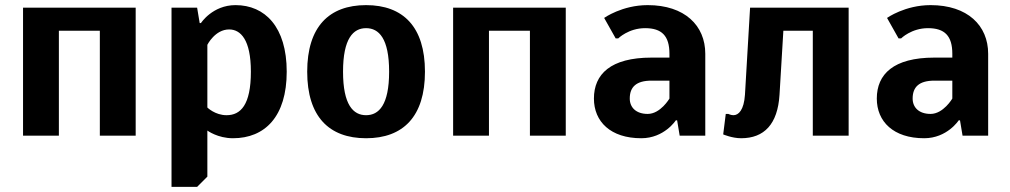

<svg xmlns="http://www.w3.org/2000/svg" viewBox="-20 -530 3945 750"><path d="M510 -500H70V0H210V-410H370V0H510Z M790 -355C790 -355 820 -415 875 -415C920 -415 960 -375 960 -250C960 -120 920 -80 865 -80C820 -80 790 -110 790 -110ZM650 200H750L790 160V-20C790 -20 830 10 890 10C1015 10 1100 -75 1100 -250C1100 -425 1015 -510 900 -510C810 -510 765 -440 765 -440H760L750 -500H650Z M1500 -250C1500 -120 1460 -80 1410 -80C1360 -80 1320 -120 1320 -250C1320 -380 1360 -420 1410 -420C1460 -420 1500 -380 1500 -250ZM1640 -250C1640 -425 1555 -510 1410 -510C1265 -510 1180 -425 1180 -250C1180 -75 1265 10 1410 10C1555 10 1640 -75 1640 -250Z M2190 -500H1750V0H1890V-410H2050V0H2190Z M2595 -305H2525C2365 -305 2300 -240 2300 -145C2300 -55 2365 10 2485 10C2575 10 2620 -60 2620 -60H2625L2635 0H2735V-320C2735 -430 2655 -510 2510 -510C2410 -510 2340 -460 2340 -460L2385 -380H2395C2395 -380 2435 -420 2500 -420C2565 -420 2595 -390 2595 -320ZM2595 -145C2595 -145 2560 -85 2510 -85C2465 -85 2440 -110 2440 -145C2440 -190 2465 -215 2525 -215H2595Z M2845 -80C2835 -80 2825 -85 2825 -85H2815L2805 -5C2805 -5 2840 10 2875 10C2965 10 3018 -45 3025 -160L3040 -410H3155V0H3295V-500H2910L2890 -160C2886 -100 2865 -80 2845 -80Z M3700 -305H3630C3470 -305 3405 -240 3405 -145C3405 -55 3470 10 3590 10C3680 10 3725 -60 3725 -60H3730L3740 0H3840V-320C3840 -430 3760 -510 3615 -510C3515 -510 3445 -460 3445 -460L3490 -380H3500C3500 -380 3540 -420 3605 -420C3670 -420 3700 -390 3700 -320ZM3700 -145C3700 -145 3665 -85 3615 -85C3570 -85 3545 -110 3545 -145C3545 -190 3570 -215 3630 -215H3700Z"/></svg>

Font: Scada
Style: Bold
Weight: 700
Designer: Jovanny Lemonad
Foundry: Jovanny Lemonad
Version: Version 3.005